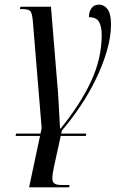

<svg xmlns="http://www.w3.org/2000/svg" viewBox="-20 -565 525 825"><path d="M47 19 49 9H154L159 -15L121 -475Q118 -510 109.5 -518Q101 -526 73 -526H65L68 -536H199L226 -206Q229 -178 231 -140Q233 -102 235 -67Q237 -32 238 -13H241Q326 -118 371.5 -216Q417 -314 417 -415Q417 -451 405.5 -471Q394 -491 362 -491Q362 -513 372.5 -529Q383 -545 405 -545Q428 -545 442.5 -525Q457 -505 457 -461Q457 -407 439.5 -347Q422 -287 392.5 -226Q363 -165 325 -108.5Q287 -52 246 -4L243 9H351L349 19H241L214 142Q210 161 207.5 175Q205 189 205 202Q205 217 214 223.5Q223 230 246 230H279L277 240H105L152 19Z"/></svg>

Font: Noto Serif Display ExtraCondensed
Style: Italic
Weight: 400
Width: 2
Italic angle: -12°
Designer: Monotype Design Team
Foundry: Monotype Imaging Inc.
Version: Version 2.009